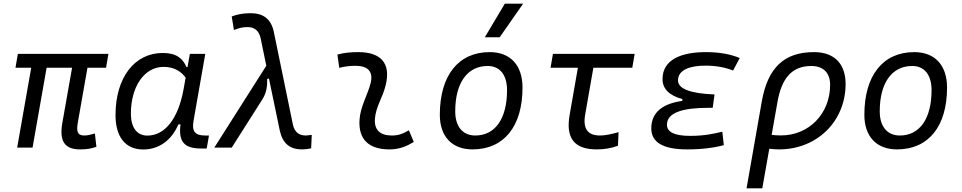

<svg xmlns="http://www.w3.org/2000/svg" viewBox="-20 -815 5313 1060"><path d="M422.4 9.8C459 9.8 481.4 5.9 512.2 -4.4L503.9 -78.1C480.5 -71.3 462.9 -66.9 445.3 -66.9C406.7 -66.9 400.9 -89.4 410.2 -141.6L462.9 -440.9H565.4L578.6 -517.6H78.6L65.4 -440.9H152.3L74.7 0H159.7L237.3 -440.9H377.9L324.2 -136.7C306.2 -34.7 337.4 9.8 422.4 9.8Z M1015.1 -444.3H1009.8C988.8 -492.2 954.6 -522.5 878.4 -522.5C721.7 -522.5 617.7 -385.3 617.7 -179.2C617.7 -59.1 672.9 10.3 770 10.3C857.4 10.3 926.8 -39.6 964.8 -128.4H976.6C964.4 -32.7 996.6 4.9 1090.3 4.9H1121.1L1133.8 -66.9H1111.8C1055.2 -66.9 1038.6 -91.3 1048.3 -147L1113.3 -517.6H1028.3ZM883.3 -445.8C945.3 -445.8 981.9 -417.5 1004.9 -386.2L994.1 -325.7C964.4 -157.7 889.6 -66.4 793.5 -66.4C736.3 -66.4 702.6 -110.4 702.6 -188C702.6 -335 775.4 -445.8 883.3 -445.8Z M1647.5 9.8C1665 9.8 1680.7 7.8 1697.8 3.9L1701.2 -70.3C1682.6 -67.9 1672.9 -66.9 1669.4 -66.9C1631.8 -66.9 1606.9 -84 1597.2 -126.5L1491.2 -641.6C1475.1 -712.4 1431.6 -742.2 1363.3 -742.2C1315.9 -742.2 1286.1 -733.9 1259.3 -724.1L1271.5 -649.4C1295.9 -658.7 1316.4 -665.5 1346.2 -665.5C1381.8 -665.5 1408.2 -648.9 1418.5 -606L1450.2 -452.1L1163.1 0H1259.3L1429.2 -267.6C1450.7 -301.8 1456.1 -337.4 1455.1 -378.9L1464.8 -381.8L1524.9 -92.8C1541.5 -21 1581.5 9.8 1647.5 9.8Z M2237.3 -95.7C2200.7 -74.7 2178.2 -66.9 2143.1 -66.9C2078.1 -66.9 2045.9 -98.1 2049.8 -157.7C2054.2 -225.6 2092.8 -275.4 2109.4 -345.2C2138.7 -464.4 2084.5 -527.3 1958 -527.3C1919.4 -527.3 1880.9 -524.4 1842.8 -513.7L1853 -440.4C1882.8 -448.2 1912.6 -451.7 1942.4 -451.7C2012.7 -451.7 2042 -418.5 2025.9 -355C2010.7 -293.9 1969.2 -226.1 1964.8 -153.3C1958 -46.4 2015.1 9.8 2130.4 9.8C2185.5 9.8 2226.1 -8.3 2264.6 -31.2Z M2588.9 9.8C2762.2 9.8 2864.7 -117.2 2864.7 -331.5C2864.7 -455.1 2797.4 -527.3 2683.6 -527.3C2510.7 -527.3 2408.2 -398.4 2408.2 -181.2C2408.2 -61 2475.6 9.8 2588.9 9.8ZM2604 -66.9C2534.7 -66.9 2493.2 -116.2 2493.2 -200.2C2493.2 -357.4 2560.1 -450.7 2672.4 -450.7C2740.2 -450.7 2779.3 -400.9 2779.3 -317.4C2779.3 -159.7 2713.9 -66.9 2604 -66.9ZM2656.7 -609.4H2738.8L2868.2 -794.9H2767.1Z M3274.9 9.8C3316.9 9.8 3354.5 3.4 3391.6 -10.3L3395 -85.4C3352.1 -73.2 3318.8 -66.9 3293 -66.9C3223.6 -66.9 3196.8 -105 3210.9 -184.1L3255.9 -440.9H3470.7L3483.9 -517.6H3032.7L3019.5 -440.9H3170.4L3125 -181.2C3102.1 -51.8 3150.4 9.8 3274.9 9.8Z M3773.9 9.8C3854 9.8 3922.4 1 3976.1 -13.7L3967.8 -87.9C3923.8 -77.6 3871.6 -64.9 3791 -64.9C3704.6 -64.9 3662.1 -85.4 3662.1 -126.5C3662.1 -194.3 3752 -219.7 3888.7 -219.7H3914.6L3924.8 -293.5C3790.5 -298.8 3723.1 -325.2 3723.1 -370.6C3723.1 -432.1 3794.4 -452.6 3874 -452.6C3931.2 -452.6 3981.4 -443.8 4027.3 -425.8L4064 -494.6C4011.7 -516.6 3949.2 -527.3 3876.5 -527.3C3745.6 -527.3 3637.7 -488.3 3637.7 -378.4C3637.7 -324.7 3674.3 -288.1 3748 -267.6L3746.1 -257.8C3646.5 -244.1 3575.7 -200.2 3575.7 -106.4C3575.7 -28.3 3641.6 9.8 3773.9 9.8Z M4474.1 -527.3C4309.1 -527.3 4218.3 -441.4 4185.5 -253.9L4101.6 224.6H4188.5L4227.1 6.3C4245.1 8.3 4262.7 9.8 4281.2 9.8C4490.7 9.8 4648.4 -145.5 4648.4 -351.6C4648.4 -463.9 4585 -527.3 4474.1 -527.3ZM4240.2 -70.3 4272 -250.5C4295.9 -387.7 4355 -450.7 4459.5 -450.7C4525.4 -450.7 4563 -412.6 4563 -346.7C4563 -187.5 4446.3 -67.4 4292 -67.4C4272.9 -67.4 4255.4 -68.4 4240.2 -70.3Z M4932.6 9.8C5106 9.8 5208.5 -117.2 5208.5 -331.5C5208.5 -455.1 5141.1 -527.3 5027.3 -527.3C4854.5 -527.3 4752 -398.4 4752 -181.2C4752 -61 4819.3 9.8 4932.6 9.8ZM4947.8 -66.9C4878.4 -66.9 4836.9 -116.2 4836.9 -200.2C4836.9 -357.4 4903.8 -450.7 5016.1 -450.7C5084 -450.7 5123 -400.9 5123 -317.4C5123 -159.7 5057.6 -66.9 4947.8 -66.9Z"/></svg>

Font: Cascadia Code SemiLight
Style: Italic
Weight: 350
Italic angle: -10°
Monospace: yes
Designer: Aaron Bell
Foundry: Saja Typeworks
Version: Version 2404.023